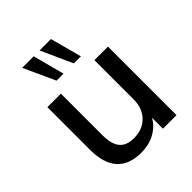

<svg xmlns="http://www.w3.org/2000/svg" viewBox="-220 -926 1068 1068"><g transform="rotate(-45 314.0 -391.5)"><path d="M555.7 -539.1V0H449.2V-85.9Q422.9 -40 376 -15.1Q329.1 9.8 270.5 9.8Q79.1 9.8 79.1 -205.1V-539.1H185.5V-210.9Q185.5 -141.6 212.9 -108.9Q240.2 -76.2 297.9 -76.2Q366.2 -76.2 407.7 -118.7Q449.2 -161.1 449.2 -230.5V-539.1ZM134.8 -793H225.6L274.4 -607.4H219.7ZM271.5 -793H361.3L411.1 -607.4H355.5Z"/></g></svg>

Font: Min Sans Medium
Style: Regular
Weight: 500
Designer: Jinseong-Kim, NotoSansCJK, Nunito
Foundry: Jinseong-Kim
Version: Version 1.400;Glyphs 3.1.2 (3151)